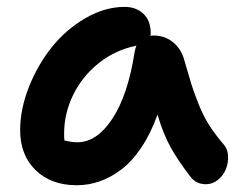

<svg xmlns="http://www.w3.org/2000/svg" viewBox="-20 -487 703 563"><path d="M205.1 56.2Q129.9 56.2 84.5 12Q39.1 -32.2 39.1 -105Q39.1 -167 64.9 -232.2Q90.8 -297.4 132.3 -349.1Q173.8 -400.9 230.7 -433.8Q287.6 -466.8 345.2 -466.8Q379.4 -466.8 400.6 -446.5Q421.9 -426.3 421.9 -390.1Q421.9 -383.8 420.9 -381.8Q423.8 -382.8 430.2 -382.8Q463.4 -382.8 487.3 -363.3Q511.2 -343.8 520 -312Q534.7 -261.2 541.3 -239.7Q547.9 -218.3 562 -182.6Q576.2 -147 593.5 -119.9Q610.8 -92.8 636.2 -63Q647.5 -50.3 648.7 -30Q649.9 -9.8 642.6 8.5Q635.3 26.9 619.4 40Q603.5 53.2 584 53.2Q554.7 53.2 538.1 30.8Q502.4 -15.6 480.5 -54.9Q458.5 -94.2 441.9 -150.9Q421.9 -95.2 394.3 -54.2Q366.7 -13.2 335.4 10.3Q304.2 33.7 271.7 44.9Q239.3 56.2 205.1 56.2ZM168 -95.2Q168 -82 168.9 -75.2Q189.5 -69.8 207 -69.8Q264.2 -69.8 309.8 -139.4Q355.5 -209 375 -335.9Q376.5 -344.2 379.9 -353Q318.4 -340.8 269.5 -301.8Q220.7 -262.7 194.3 -208.3Q168 -153.8 168 -95.2Z"/></svg>

Font: Shantell Sans Bouncy
Style: Regular
Weight: 600
Designer: Stephen Nixon, Anya Danilova, Shantell Martin
Foundry: Arrow Type
Version: Version 1.006;[9816181b4]